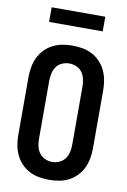

<svg xmlns="http://www.w3.org/2000/svg" viewBox="-101 -990 702 1058"><g transform="rotate(10 250.0 -461.5)"><path d="M250 8Q278 8 306.5 3Q335 -2 360 -15Q385 -28 405 -49Q425 -70 437 -95.5Q449 -121 454 -149Q459 -177 459 -205V-530Q459 -558 454 -586Q449 -614 437 -639.5Q425 -665 405 -686Q385 -707 360 -720Q335 -733 306.5 -738Q278 -743 250 -743Q222 -743 194 -738Q166 -733 140.5 -720Q115 -707 95 -686Q75 -665 63 -639.5Q51 -614 46 -586Q41 -558 41 -530V-205Q41 -177 46 -149Q51 -121 63 -95.5Q75 -70 95 -49Q115 -28 140.5 -15Q166 -2 194 3Q222 8 250 8ZM250 -92Q229 -92 209.5 -101Q190 -110 178 -126.5Q166 -143 161.5 -163.5Q157 -184 157 -205V-530Q157 -551 161.5 -571.5Q166 -592 178 -609Q190 -626 209.5 -634.5Q229 -643 250 -643Q271 -643 290.5 -634.5Q310 -626 322 -609Q334 -592 338.5 -571.5Q343 -551 343 -530V-205Q343 -184 338.5 -163.5Q334 -143 322 -126.5Q310 -110 290.5 -101Q271 -92 250 -92ZM100 -849H400V-931H100Z"/></g></svg>

Font: Iosevka SS09
Style: Bold
Weight: 700
Monospace: yes
Designer: Belleve Invis
Foundry: Belleve Invis
Version: Version 5.2.1; ttfautohint (v1.8.3)